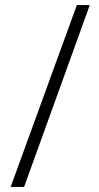

<svg xmlns="http://www.w3.org/2000/svg" viewBox="-20 -736 390 757"><path d="M334 -716H283L22 1H75Z"/></svg>

Font: Noto Sans Arabic UI XCn Lt
Style: Regular
Weight: 300
Width: 2
Designer: Monotype Design Team, Nadine Chahine and Nizar Qandah
Foundry: Monotype Imaging Inc.
Version: Version 2.010